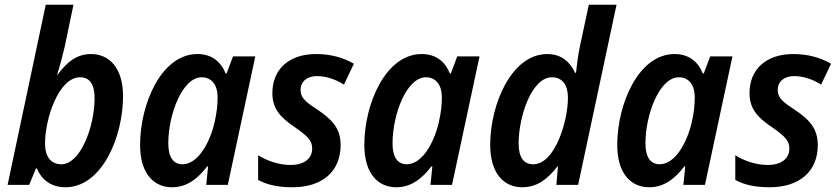

<svg xmlns="http://www.w3.org/2000/svg" viewBox="-20 -780 3533 810"><path d="M256 10C410 10 499 -202 499 -374C499 -495 440 -552 364 -552C302 -552 261 -516 224 -466H221C230 -491 244 -544 253 -583L290 -760H173L12 0H103L132 -70H135C155 -23 194 10 256 10ZM239 -87C194 -87 170 -120 170 -174C170 -279 227 -454 318 -454C358 -454 379 -425 379 -366C379 -247 320 -87 239 -87Z M706 10C769 10 815 -27 854 -78H858L850 0H941L1057 -542H963L936 -470H932C912 -520 873 -552 813 -552C660 -552 571 -340 571 -169C571 -47 629 10 706 10ZM750 -87C712 -87 690 -116 690 -175C690 -297 749 -454 831 -454C873 -454 898 -421 898 -371C898 -338 895 -306 885 -263C864 -173 813 -87 750 -87Z M1214 10C1339 10 1417 -56 1417 -168C1417 -241 1378 -278 1317 -319C1262 -354 1248 -372 1248 -401C1248 -437 1277 -459 1317 -459C1358 -459 1398 -444 1431 -423L1473 -511C1429 -537 1375 -552 1314 -552C1198 -552 1129 -487 1129 -387C1129 -324 1160 -286 1223 -244C1282 -203 1297 -185 1297 -153C1297 -108 1259 -84 1206 -84C1158 -84 1107 -101 1069 -125V-21C1105 -1 1151 10 1214 10Z M1652 10C1715 10 1761 -27 1800 -78H1804L1796 0H1887L2003 -542H1909L1882 -470H1878C1858 -520 1819 -552 1759 -552C1606 -552 1517 -340 1517 -169C1517 -47 1575 10 1652 10ZM1696 -87C1658 -87 1636 -116 1636 -175C1636 -297 1695 -454 1777 -454C1819 -454 1844 -421 1844 -371C1844 -338 1841 -306 1831 -263C1810 -173 1759 -87 1696 -87Z M2183 10C2247 10 2290 -25 2331 -77H2334L2327 0H2419L2581 -760H2464L2426 -582C2418 -545 2413 -499 2410 -473H2406C2385 -519 2348 -552 2289 -552C2137 -552 2048 -338 2048 -169C2048 -47 2107 10 2183 10ZM2230 -87C2189 -87 2168 -116 2168 -175C2168 -290 2224 -454 2308 -454C2353 -454 2376 -421 2376 -368C2376 -268 2321 -87 2230 -87Z M2719 10C2782 10 2828 -27 2867 -78H2871L2863 0H2954L3070 -542H2976L2949 -470H2945C2925 -520 2886 -552 2826 -552C2673 -552 2584 -340 2584 -169C2584 -47 2642 10 2719 10ZM2763 -87C2725 -87 2703 -116 2703 -175C2703 -297 2762 -454 2844 -454C2886 -454 2911 -421 2911 -371C2911 -338 2908 -306 2898 -263C2877 -173 2826 -87 2763 -87Z M3227 10C3352 10 3430 -56 3430 -168C3430 -241 3391 -278 3330 -319C3275 -354 3261 -372 3261 -401C3261 -437 3290 -459 3330 -459C3371 -459 3411 -444 3444 -423L3486 -511C3442 -537 3388 -552 3327 -552C3211 -552 3142 -487 3142 -387C3142 -324 3173 -286 3236 -244C3295 -203 3310 -185 3310 -153C3310 -108 3272 -84 3219 -84C3171 -84 3120 -101 3082 -125V-21C3118 -1 3164 10 3227 10Z"/></svg>

Font: Noto Sans SemiCondensed SemiBold
Style: Italic
Weight: 600
Width: 4
Italic angle: -12°
Designer: Monotype Design Team
Foundry: Monotype Imaging Inc.
Version: Version 2.013